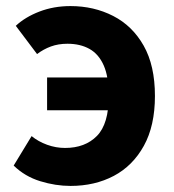

<svg xmlns="http://www.w3.org/2000/svg" viewBox="-20 -598 572 632"><path d="M212 14Q163 14 112.5 -1.5Q62 -17 25 -53L84 -150Q106 -132 135 -121.5Q164 -111 194 -111Q260 -111 299 -150.5Q338 -190 338 -282Q338 -345 321.5 -382.5Q305 -420 274.5 -437Q244 -454 202 -454Q172 -454 147.5 -445Q123 -436 102 -420L32 -513Q63 -542 110 -560Q157 -578 212 -578Q289 -578 352.5 -545.5Q416 -513 453 -447.5Q490 -382 490 -282Q490 -184 453.5 -118Q417 -52 354.5 -19Q292 14 212 14ZM135 -235V-343H426V-235Z"/></svg>

Font: Noto Sans KR ExtraBold
Style: Regular
Weight: 800
Designer: Ryoko NISHIZUKA  (kana, bopomofo & ideographs); Paul D. Hunt (Latin, Greek & Cyrillic); Sandoll Communications , Soo-you
Foundry: Adobe
Version: Version 2.004-H2;hotconv 1.0.118;makeotfexe 2.5.65603